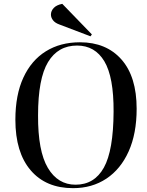

<svg xmlns="http://www.w3.org/2000/svg" viewBox="-20 -965 767 999"><path d="M60 -342Q60 -471 101.5 -561Q143 -651 218.5 -698Q294 -745 396 -745Q533 -745 612 -655.5Q691 -566 691 -399Q691 -270 649.5 -177.5Q608 -85 533.5 -35.5Q459 14 360 14Q219 14 139.5 -79Q60 -172 60 -342ZM178 -365Q177 -179 229 -91.5Q281 -4 373 -4Q471 -4 520.5 -93Q570 -182 571 -384Q572 -564 523 -646Q474 -728 381 -728Q282 -728 230 -642Q178 -556 178 -365ZM458 -786 451 -776 288 -838Q266 -846 255.5 -860Q245 -874 245 -889Q245 -908 259.5 -923.5Q274 -939 304 -945Z"/></svg>

Font: Literata 72pt Medium
Style: Italic
Weight: 500
Italic angle: -2°
Designer: Latin by Veronika Burian and Jose Scaglione. Greek by Irene Vlachou. Cyrillic by Vera Evstafieva
Foundry: TypeTogether
Version: Version 3.002